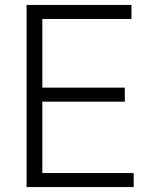

<svg xmlns="http://www.w3.org/2000/svg" viewBox="-20 -760 610 780"><path d="M88 -740H514V-683H152V-404H487V-347H152V-57H523V0H88Z"/></svg>

Font: Encode Sans Narrow
Style: Light
Weight: 300
Designer: Pablo Impallari, Andres Torresi
Foundry: Pablo Impallari, Andres Torresi
Version: Version 1.000; ttfautohint (v1.00) -l 8 -r 50 -G 200 -x 14 -